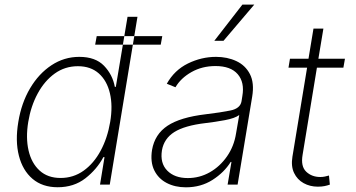

<svg xmlns="http://www.w3.org/2000/svg" viewBox="-20 -800 1542 832"><path d="M455.6 0 575.7 -727.3H532.7L481.9 -423.7H477.6Q467.8 -476.6 430.7 -515.1Q393.5 -553.6 323.6 -553.6Q257.9 -553.6 202.9 -517.2Q147.8 -480.8 110.3 -417.3Q72.7 -353.7 59.3 -271.3Q45.5 -188.9 61.9 -125.2Q78.2 -61.4 121 -25Q163.9 11.4 229.9 11.4Q300.2 11.4 350 -27.3Q399.7 -66.1 427.9 -119H432.9L413.4 0ZM457.5 -271.7Q445.8 -202.1 416.2 -147Q386.6 -92 342.4 -60.4Q298.2 -28.8 242.5 -28.8Q186.7 -28.8 151.6 -60.9Q116.4 -93 103.7 -148.1Q91.1 -203.1 102.4 -271.7Q113.7 -340.2 143.4 -394.9Q173 -449.6 217.3 -481.4Q261.5 -513.1 317.6 -513.1Q373 -513.1 408.3 -481.7Q443.5 -450.3 456.3 -395.8Q469.2 -341.3 457.5 -271.7ZM392.4 -606.5 399.1 -643.5H683.2L676.5 -606.5Z M785.5 11.7Q738.6 11.7 702.4 -7.1Q666.2 -25.9 648.4 -62.1Q630.7 -98.4 638.8 -150.2Q650.6 -218.4 706 -255.1Q761.4 -291.9 872.5 -305Q936.1 -312.5 978.7 -321.2Q1021.3 -329.9 1026.6 -361.2L1030.2 -383.9Q1040.5 -443.2 1010.1 -478.5Q979.8 -513.8 913.7 -513.8Q855.8 -513.8 809.7 -487.7Q763.5 -461.6 740.4 -421.9L702.8 -437.1Q735.8 -496.1 794.4 -524.9Q853 -553.6 916.2 -553.6Q964.8 -553.6 1004.1 -535.3Q1043.3 -517 1063 -478.9Q1082.7 -440.7 1072.8 -381L1009.6 0H966.3L983 -98.4H979.8Q951.3 -52.6 900.9 -20.4Q850.5 11.7 785.5 11.7ZM793.7 -28.4Q844.8 -28.4 889 -53.4Q933.2 -78.5 963.6 -122.2Q994 -165.8 1002.8 -221.2L1016.7 -301.5Q997.5 -287.3 954.4 -279.3Q911.2 -271.3 871.1 -266.7Q780.2 -256 735.4 -227.8Q690.7 -199.6 681.8 -148.8Q672.9 -93 704.7 -60.7Q736.5 -28.4 793.7 -28.4ZM908.7 -623.2 1030.5 -780.2H1082L948.5 -623.2Z M1474.8 -545.5 1468 -506.7H1353.3L1291.2 -128.9Q1282.7 -79.2 1306.8 -56.1Q1331 -33 1367.9 -33Q1378.9 -33 1387.8 -35Q1396.7 -36.9 1405.5 -39.4L1409.4 0Q1398.4 3.9 1386.2 6.4Q1373.9 8.9 1357.2 8.9Q1323.2 8.9 1295.6 -6.4Q1268.1 -21.7 1254.3 -50.6Q1240.4 -79.5 1247.2 -121.1L1310.7 -506.7H1230.1L1236.5 -545.5H1316.8L1338.4 -676.1H1381.4L1359.7 -545.5Z"/></svg>

Font: Inter UI Extra Light
Style: Italic
Weight: 200
Italic angle: -9.39999°
Designer: Rasmus Andersson
Foundry: rsms
Version: 3.2;8d6f07862